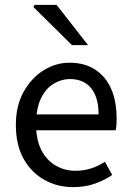

<svg xmlns="http://www.w3.org/2000/svg" viewBox="-20 -755 536 787"><path d="M279 12Q214 12 160.5 -18.5Q107 -49 76 -105.5Q45 -162 45 -243Q45 -322 77 -379Q109 -436 159 -467Q209 -498 265 -498Q327 -498 370.5 -469.5Q414 -441 436 -390Q458 -339 458 -270Q458 -257 457.5 -245Q457 -233 454 -221H104V-286H384Q384 -356 353.5 -393.5Q323 -431 266 -431Q233 -431 201 -412.5Q169 -394 148.5 -353Q128 -312 128 -244Q128 -182 149.5 -140Q171 -98 208 -76.5Q245 -55 289 -55Q324 -55 354.5 -65Q385 -75 410 -92L440 -38Q408 -16 368.5 -2Q329 12 279 12ZM275 -570 117 -726 122 -735H212L341 -570Z"/></svg>

Font: Source Sans 3
Style: Regular
Weight: 400
Designer: Paul D. Hunt
Foundry: Adobe
Version: Version 3.046;hotconv 1.0.118;makeotfexe 2.5.65603